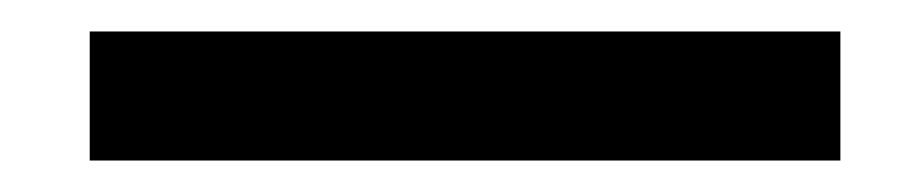

<svg xmlns="http://www.w3.org/2000/svg" viewBox="-20 -356 585 122"><path d="M37 -254H514V-336H37Z"/></svg>

Font: Charger Sport
Style: SeBdExt
Weight: 600
Designer: Jasper
Foundry: Cannot Into Space Fonts
Version: Version 1.1